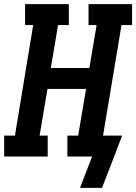

<svg xmlns="http://www.w3.org/2000/svg" viewBox="-24 -755 657 926"><path d="M362 151 420 0H301V-101H353L391 -326H205L167 -101H206V0H-4V-101H48L136 -634H97V-735H308V-634H256L221 -427H407L442 -634H403V-735H613V-634H562L473 -101H565L517 25L468 151Z"/></svg>

Font: Iosevka Curly Slab ExObl
Style: Bold
Weight: 700
Width: 7
Italic angle: -9°
Monospace: yes
Designer: Belleve Invis
Foundry: Belleve Invis
Version: Version 11.0.0; ttfautohint (v1.8.3)